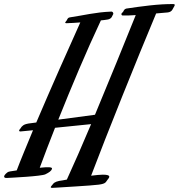

<svg xmlns="http://www.w3.org/2000/svg" viewBox="-142 -794 877 942"><path d="M412 -722C415 -725 414 -730 412 -733C410 -736 406 -738 402 -737C326 -734 270 -719 202 -709C193 -708 190 -704 186 -695L180 -687C178 -685 178 -684 178 -682C179 -681 181 -680 182 -680C207 -681 230 -682 252 -684C194 -556 108 -362 36 -193L-2 -188C-16 -185 -25 -184 -36 -172L-43 -162C-46 -159 -49 -155 -48 -153C-48 -150 -45 -149 -42 -149L20 -155C-11 -80 -40 -11 -60 42C-90 46 -102 48 -106 52C-129 70 -125 81 -106 79C-88 78 62 71 81 61C99 52 110 45 113 34C116 25 93 25 53 29C75 -30 100 -97 128 -167L305 -185C261 -80 219 15 186 87C177 89 169 90 165 91C140 94 125 99 118 109C101 128 103 129 129 127C155 125 305 117 342 112C380 107 376 99 387 86C398 73 401 63 362 63C350 63 329 65 305 68C383 -138 528 -499 624 -728C644 -730 663 -731 681 -733C691 -734 700 -739 704 -747L714 -765C715 -767 716 -770 715 -772C713 -773 711 -774 709 -774C637 -775 552 -763 478 -752C469 -750 466 -744 462 -736L455 -729C454 -727 453 -724 454 -722C455 -720 457 -718 459 -718C480 -718 502 -718 524 -720C470 -586 395 -401 324 -231L144 -207C208 -367 281 -541 353 -694C363 -695 374 -696 385 -698C396 -699 406 -706 409 -716Z"/></svg>

Font: Mervale Script
Style: Regular
Weight: 400
Designer: Astigmatic (AOETI)
Foundry: Astigmatic (AOETI)
Version: Version 1.000